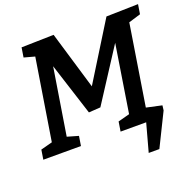

<svg xmlns="http://www.w3.org/2000/svg" viewBox="-150 -851 1180 1184"><g transform="rotate(-20 439.5 -259.5)"><path d="M879 -702 869 -639 790 -615 706 -86 807 -64 803 -32 697 183H627L677 0H509L519 -63L595 -83L665 -526L443 -183L366 -178L256 -521L186 -84L259 -63L249 0H2L12 -63L88 -83L173 -615L103 -634L113 -697L325 -702L438 -323L670 -697Z"/></g></svg>

Font: Bitter Pro SemiBold
Style: Italic
Weight: 600
Italic angle: -9°
Designer: Sol Matas, and Bitter project Authors
Foundry: Sol Matas
Version: Version 1.010